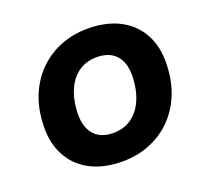

<svg xmlns="http://www.w3.org/2000/svg" viewBox="-125 -863 1086 1020"><g transform="rotate(-20 418.0 -352.5)"><path d="M402 11Q293 11 216 -31.5Q139 -74 101.5 -152.5Q64 -231 73 -338Q79 -425 111.5 -495Q144 -565 196.5 -614Q249 -663 318 -689.5Q387 -716 467 -716Q576 -716 653 -673.5Q730 -631 767.5 -553Q805 -475 796 -368Q790 -281 757.5 -210.5Q725 -140 672.5 -91Q620 -42 551 -15.5Q482 11 402 11ZM407 -148Q465 -148 507 -176Q549 -204 574 -255Q599 -306 604 -375Q611 -465 573 -511Q535 -557 461 -557Q404 -557 362 -529.5Q320 -502 295 -451Q270 -400 265 -331Q258 -241 296 -194.5Q334 -148 407 -148Z"/></g></svg>

Font: Nunito Sans 9pt Black
Style: Italic
Weight: 900
Italic angle: -9°
Version: Version 3.101;gftools[0.9.27]